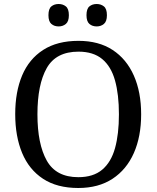

<svg xmlns="http://www.w3.org/2000/svg" viewBox="-20 -929 782 959"><path d="M371 10Q265 10 195 -36Q125 -82 90.5 -165Q56 -248 56 -359Q56 -470 90.5 -552Q125 -634 195.5 -679.5Q266 -725 372 -725Q473 -725 542.5 -679.5Q612 -634 648.5 -551.5Q685 -469 685 -358Q685 -247 648.5 -164.5Q612 -82 542 -36Q472 10 371 10ZM371 -44Q446 -44 490.5 -81.5Q535 -119 554.5 -189Q574 -259 574 -358Q574 -457 554.5 -527Q535 -597 490.5 -634Q446 -671 372 -671Q260 -671 213.5 -589Q167 -507 167 -358Q167 -210 213.5 -127Q260 -44 371 -44ZM463 -797Q441 -797 426.5 -809.5Q412 -822 412 -853Q412 -885 426.5 -897Q441 -909 463 -909Q484 -909 499 -897Q514 -885 514 -853Q514 -822 499 -809.5Q484 -797 463 -797ZM273 -797Q251 -797 236.5 -809.5Q222 -822 222 -853Q222 -885 236.5 -897Q251 -909 273 -909Q294 -909 309 -897Q324 -885 324 -853Q324 -822 309 -809.5Q294 -797 273 -797Z"/></svg>

Font: Noto Rashi Hebrew
Style: Regular
Weight: 400
Version: Version 1.006